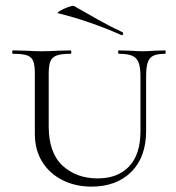

<svg xmlns="http://www.w3.org/2000/svg" viewBox="-20 -646 620 678"><path d="M400 -456Q397 -456 397 -462Q397 -468 400 -468L438 -467Q468 -465 485 -465Q499 -465 527 -467L563 -468Q565 -468 565 -462Q565 -456 563 -456Q535 -456 521 -449Q507 -442 501.5 -425Q496 -408 496 -375V-184Q496 -91 443.5 -39Q391 13 303 13Q247 13 201.5 -9.5Q156 -32 129.5 -74Q103 -116 103 -174V-387Q103 -417 97 -431Q91 -445 75.5 -450.5Q60 -456 26 -456Q23 -456 23 -462Q23 -468 26 -468L70 -467Q106 -465 126 -465Q151 -465 187 -467L229 -468Q232 -468 232 -462Q232 -456 229 -456Q196 -456 180 -450Q164 -444 158 -429.5Q152 -415 152 -385V-200Q152 -106 201 -61Q250 -16 325 -16Q396 -16 436 -58.5Q476 -101 476 -182V-375Q476 -408 469.5 -425Q463 -442 447 -449Q431 -456 400 -456ZM186 -599Q179 -600 191.5 -607.5Q204 -615 220.5 -621Q237 -627 241 -625Q281 -602 325.5 -577Q370 -552 413 -532Q415 -531 415 -528Q415 -525 413 -523Q411 -521 409 -522Q296 -572 186 -599Z"/></svg>

Font: Cormorant SC Light
Style: Regular
Weight: 300
Designer: Christian Thalmann (Catharsis Fonts)
Foundry: Catharsis Fonts
Version: Version 4.000